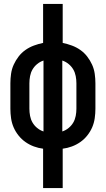

<svg xmlns="http://www.w3.org/2000/svg" viewBox="-20 -755 540 980"><path d="M200 205V4Q176 1 153 -7.5Q130 -16 110 -30Q90 -44 74.5 -63.5Q59 -83 49.5 -105Q40 -127 36.5 -151.5Q33 -176 33 -200V-330Q33 -354 36.5 -378.5Q40 -403 50 -425Q60 -447 75 -466.5Q90 -486 110 -500Q130 -514 153 -522.5Q176 -531 200 -536V-735H300V-536Q324 -531 347 -522.5Q370 -514 390 -500Q410 -486 425 -466.5Q440 -447 450 -425Q460 -403 463.5 -378.5Q467 -354 467 -330V-200Q467 -176 463.5 -151.5Q460 -127 450.5 -105Q441 -83 425.5 -63.5Q410 -44 390 -30Q370 -16 347 -7.5Q324 1 300 4V205ZM202 -84V-446Q184 -440 169.5 -428Q155 -416 146 -400.5Q137 -385 133.5 -366.5Q130 -348 130 -330V-200Q130 -182 133.5 -163.5Q137 -145 146 -129.5Q155 -114 169.5 -102Q184 -90 202 -84ZM298 -84Q316 -90 330.5 -102Q345 -114 354 -129.5Q363 -145 366.5 -163.5Q370 -182 370 -200V-330Q370 -348 366.5 -366.5Q363 -385 354 -400.5Q345 -416 330.5 -428Q316 -440 298 -446Z"/></svg>

Font: Iosevka Slab Semibold
Style: Regular
Weight: 600
Monospace: yes
Designer: Belleve Invis
Foundry: Belleve Invis
Version: Version 11.1.1; ttfautohint (v1.8.3)